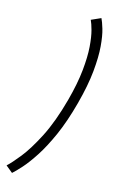

<svg xmlns="http://www.w3.org/2000/svg" viewBox="-236 -794 621 1025"><g transform="rotate(20 74.0 -282.0)"><path d="M-16.5 188.5 -57.5 160.5Q-36.5 138.5 -0.8 84.8Q35 31 71.8 -59.2Q108.5 -149.5 132 -281Q149.5 -380 150.5 -455.8Q151.5 -531.5 142.8 -585.2Q134 -639 121.5 -673Q109 -707 99 -723.5L149.5 -751.5Q159.5 -735.5 173.5 -700.2Q187.5 -665 197.2 -608.2Q207 -551.5 206.2 -470.2Q205.5 -389 186.5 -281Q167.5 -173 139.8 -92Q112 -11 82 45.5Q52 102 25.8 137Q-0.5 172 -16.5 188.5Z"/></g></svg>

Font: Anybody Light
Style: Italic
Weight: 300
Italic angle: -10°
Designer: Tyler Finck
Foundry: Etcetera Type Company
Version: Version 1.010; ttfautohint (v1.8.3) -l 8 -r 50 -G 200 -x 14 